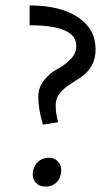

<svg xmlns="http://www.w3.org/2000/svg" viewBox="-20 -681 405 707"><path d="M89 -588V-661Q202 -661 267 -617.5Q332 -574 332 -500Q332 -464 317 -438.5Q302 -413 280 -398Q258 -383 236.5 -369.5Q215 -356 200 -337.5Q185 -319 185 -294Q185 -264 194 -231L138 -222Q121 -279 121 -324Q121 -360 143 -386.5Q165 -413 191 -426.5Q217 -440 239 -462Q261 -484 261 -512Q261 -588 89 -588ZM148 6Q123 6 110 -10.5Q97 -27 102 -52Q106 -73 121.5 -86.5Q137 -100 159 -100Q183 -100 196 -83Q209 -66 204 -40Q200 -19 185 -6.5Q170 6 148 6Z"/></svg>

Font: EauTestInfant Medium
Style: Italic
Weight: 500
Italic angle: -12°
Designer: Christian Thalmann (Catharsis Fonts)
Version: Version 0.001;PS 000.001;hotconv 1.0.88;makeotf.lib2.5.64775